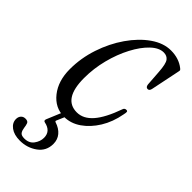

<svg xmlns="http://www.w3.org/2000/svg" viewBox="-235 -562 822 822"><g transform="rotate(45 176.0 -150.5)"><path d="M142 9Q87 9 51 -36.5Q15 -82 15 -153Q15 -220 36.5 -284.5Q58 -349 94.5 -401.5Q131 -454 175.5 -485Q220 -516 265 -516Q313 -516 346 -490Q351 -486 352 -483.5Q353 -481 351 -473L324 -342Q321 -328 311 -328Q300 -328 298 -343L293 -414Q290 -460 279.5 -474Q269 -488 249 -488Q221 -488 192 -460.5Q163 -433 138.5 -386.5Q114 -340 99.5 -283.5Q85 -227 85 -169Q85 -43 167 -43Q206 -43 237.5 -79Q269 -115 296 -191Q299 -201 310 -201Q316 -201 317 -196.5Q318 -192 315 -179Q305 -124 279 -82Q253 -40 217.5 -15.5Q182 9 142 9ZM154 -13 130 43Q127 49 133 51Q161 60 176.5 78.5Q192 97 192 123Q192 166 158 190.5Q124 215 80 215Q45 215 24 199.5Q3 184 3 161Q3 148 10.5 139.5Q18 131 31 131Q46 131 49.5 140.5Q53 150 54.5 163Q56 176 62 185.5Q68 195 87 195Q116 195 130.5 175Q145 155 145 133Q145 93 101 84Q91 82 95 71L130 -13Z"/></g></svg>

Font: Instrument Serif
Style: Italic
Weight: 400
Italic angle: -13°
Designer: Rodrigo Fuenzalida
Foundry: fragTYPE
Version: Version 1.000; ttfautohint (v1.8.4.7-5d5b);gftools[0.9.27]